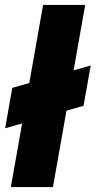

<svg xmlns="http://www.w3.org/2000/svg" viewBox="-20 -760 388 780"><path d="M0.9 -238.9 319.4 -330.3 348.5 -493.9 29.9 -403ZM24.1 0H195.1L326.1 -740H155.1Z"/></svg>

Font: Poppins Devanagari Thin
Style: Italic
Weight: 100
Italic angle: -10°
Designer: Ninad Kale (Devanagari), Jonny Pinhorn (Latin)
Foundry: Indian Type Foundry
Version: 4.005